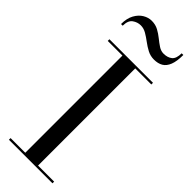

<svg xmlns="http://www.w3.org/2000/svg" viewBox="-319 -995 1013 1013"><g transform="rotate(45 188.0 -488.5)"><path d="M26 0V-12.5H135.5V-737.5H26V-750H351V-737.5H231V-12.5H351V0ZM268 -840Q241 -840 218.2 -852Q195.5 -864 175 -879.5Q154.5 -895 134 -907Q113.5 -919 91.5 -919Q67 -919 46 -904Q25 -889 25 -850H12.5Q12.5 -892.5 28 -920.8Q43.5 -949 67 -963Q90.5 -977 115 -977Q143.5 -977 165.5 -965Q187.5 -953 206.5 -937.5Q225.5 -922 243.8 -910Q262 -898 281.5 -898Q311.5 -898 329.8 -913Q348 -928 348 -967H360.5Q360.5 -920 349.5 -892Q338.5 -864 318 -852Q297.5 -840 268 -840Z"/></g></svg>

Font: Bodoni Moda 18pt
Style: Regular
Weight: 400
Designer: Owen Earl
Foundry: indestructible type
Version: Version 2.005